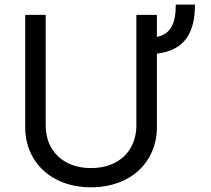

<svg xmlns="http://www.w3.org/2000/svg" viewBox="-20 -791 905 824"><path d="M816.8 -771.3H734.4C734.4 -693.9 715.9 -646.3 653.4 -632.5V-727.3H565.3V-252.8C565.3 -146.3 492.2 -69.6 370.7 -69.6C249.3 -69.6 176.1 -146.3 176.1 -252.8V-727.3H88.1V-245.7C88.1 -96.6 199.6 12.8 370.7 12.8C541.9 12.8 653.4 -96.6 653.4 -245.7V-560.7C770.2 -574.9 816.8 -647 816.8 -771.3Z"/></svg>

Font: Magic Ui Pro
Style: Regular
Weight: 400
Designer: Stefan Endress, Andreas Faust
Version: Version 1.000;FEAKit 1.0